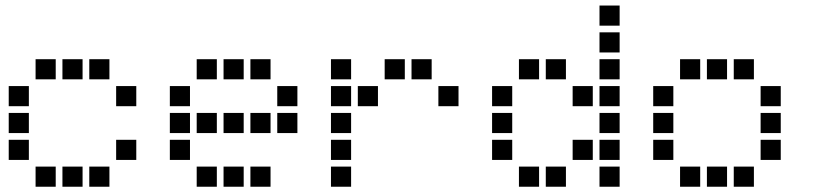

<svg xmlns="http://www.w3.org/2000/svg" viewBox="-20 -708 3040 715"><path d="M113.5 -487.5Q112.5 -487.5 112.5 -487.5Q112.5 -487.5 112.5 -486.5V-413.5Q112.5 -412.5 112.5 -412.5Q112.5 -412.5 113.5 -412.5H186.5Q187.5 -412.5 187.5 -412.5Q187.5 -412.5 187.5 -413.5V-486.5Q187.5 -487.5 187.5 -487.5Q187.5 -487.5 186.5 -487.5ZM213.5 -487.5Q212.5 -487.5 212.5 -487.5Q212.5 -487.5 212.5 -486.5V-413.5Q212.5 -412.5 212.5 -412.5Q212.5 -412.5 213.5 -412.5H286.5Q287.5 -412.5 287.5 -412.5Q287.5 -412.5 287.5 -413.5V-486.5Q287.5 -487.5 287.5 -487.5Q287.5 -487.5 286.5 -487.5ZM313.5 -487.5Q312.5 -487.5 312.5 -487.5Q312.5 -487.5 312.5 -486.5V-413.5Q312.5 -412.5 312.5 -412.5Q312.5 -412.5 313.5 -412.5H386.5Q387.5 -412.5 387.5 -412.5Q387.5 -412.5 387.5 -413.5V-486.5Q387.5 -487.5 387.5 -487.5Q387.5 -487.5 386.5 -487.5ZM13.5 -387.5Q12.5 -387.5 12.5 -387.5Q12.5 -387.5 12.5 -386.5V-313.5Q12.5 -312.5 12.5 -312.5Q12.5 -312.5 13.5 -312.5H86.5Q87.5 -312.5 87.5 -312.5Q87.5 -312.5 87.5 -313.5V-386.5Q87.5 -387.5 87.5 -387.5Q87.5 -387.5 86.5 -387.5ZM413.5 -387.5Q412.5 -387.5 412.5 -387.5Q412.5 -387.5 412.5 -386.5V-313.5Q412.5 -312.5 412.5 -312.5Q412.5 -312.5 413.5 -312.5H486.5Q487.5 -312.5 487.5 -312.5Q487.5 -312.5 487.5 -313.5V-386.5Q487.5 -387.5 487.5 -387.5Q487.5 -387.5 486.5 -387.5ZM13.5 -287.5Q12.5 -287.5 12.5 -287.5Q12.5 -287.5 12.5 -286.5V-213.5Q12.5 -212.5 12.5 -212.5Q12.5 -212.5 13.5 -212.5H86.5Q87.5 -212.5 87.5 -212.5Q87.5 -212.5 87.5 -213.5V-286.5Q87.5 -287.5 87.5 -287.5Q87.5 -287.5 86.5 -287.5ZM13.5 -187.5Q12.5 -187.5 12.5 -187.5Q12.5 -187.5 12.5 -186.5V-113.5Q12.5 -112.5 12.5 -112.5Q12.5 -112.5 13.5 -112.5H86.5Q87.5 -112.5 87.5 -112.5Q87.5 -112.5 87.5 -113.5V-186.5Q87.5 -187.5 87.5 -187.5Q87.5 -187.5 86.5 -187.5ZM413.5 -187.5Q412.5 -187.5 412.5 -187.5Q412.5 -187.5 412.5 -186.5V-113.5Q412.5 -112.5 412.5 -112.5Q412.5 -112.5 413.5 -112.5H486.5Q487.5 -112.5 487.5 -112.5Q487.5 -112.5 487.5 -113.5V-186.5Q487.5 -187.5 487.5 -187.5Q487.5 -187.5 486.5 -187.5ZM113.5 -87.5Q112.5 -87.5 112.5 -87.5Q112.5 -87.5 112.5 -86.5V-13.5Q112.5 -12.5 112.5 -12.5Q112.5 -12.5 113.5 -12.5H186.5Q187.5 -12.5 187.5 -12.5Q187.5 -12.5 187.5 -13.5V-86.5Q187.5 -87.5 187.5 -87.5Q187.5 -87.5 186.5 -87.5ZM213.5 -87.5Q212.5 -87.5 212.5 -87.5Q212.5 -87.5 212.5 -86.5V-13.5Q212.5 -12.5 212.5 -12.5Q212.5 -12.5 213.5 -12.5H286.5Q287.5 -12.5 287.5 -12.5Q287.5 -12.5 287.5 -13.5V-86.5Q287.5 -87.5 287.5 -87.5Q287.5 -87.5 286.5 -87.5ZM313.5 -87.5Q312.5 -87.5 312.5 -87.5Q312.5 -87.5 312.5 -86.5V-13.5Q312.5 -12.5 312.5 -12.5Q312.5 -12.5 313.5 -12.5H386.5Q387.5 -12.5 387.5 -12.5Q387.5 -12.5 387.5 -13.5V-86.5Q387.5 -87.5 387.5 -87.5Q387.5 -87.5 386.5 -87.5Z M713.5 -487.5Q712.5 -487.5 712.5 -487.5Q712.5 -487.5 712.5 -486.5V-413.5Q712.5 -412.5 712.5 -412.5Q712.5 -412.5 713.5 -412.5H786.5Q787.5 -412.5 787.5 -412.5Q787.5 -412.5 787.5 -413.5V-486.5Q787.5 -487.5 787.5 -487.5Q787.5 -487.5 786.5 -487.5ZM813.5 -487.5Q812.5 -487.5 812.5 -487.5Q812.5 -487.5 812.5 -486.5V-413.5Q812.5 -412.5 812.5 -412.5Q812.5 -412.5 813.5 -412.5H886.5Q887.5 -412.5 887.5 -412.5Q887.5 -412.5 887.5 -413.5V-486.5Q887.5 -487.5 887.5 -487.5Q887.5 -487.5 886.5 -487.5ZM913.5 -487.5Q912.5 -487.5 912.5 -487.5Q912.5 -487.5 912.5 -486.5V-413.5Q912.5 -412.5 912.5 -412.5Q912.5 -412.5 913.5 -412.5H986.5Q987.5 -412.5 987.5 -412.5Q987.5 -412.5 987.5 -413.5V-486.5Q987.5 -487.5 987.5 -487.5Q987.5 -487.5 986.5 -487.5ZM613.5 -387.5Q612.5 -387.5 612.5 -387.5Q612.5 -387.5 612.5 -386.5V-313.5Q612.5 -312.5 612.5 -312.5Q612.5 -312.5 613.5 -312.5H686.5Q687.5 -312.5 687.5 -312.5Q687.5 -312.5 687.5 -313.5V-386.5Q687.5 -387.5 687.5 -387.5Q687.5 -387.5 686.5 -387.5ZM1013.5 -387.5Q1012.5 -387.5 1012.5 -387.5Q1012.5 -387.5 1012.5 -386.5V-313.5Q1012.5 -312.5 1012.5 -312.5Q1012.5 -312.5 1013.5 -312.5H1086.5Q1087.5 -312.5 1087.5 -312.5Q1087.5 -312.5 1087.5 -313.5V-386.5Q1087.5 -387.5 1087.5 -387.5Q1087.5 -387.5 1086.5 -387.5ZM613.5 -287.5Q612.5 -287.5 612.5 -287.5Q612.5 -287.5 612.5 -286.5V-213.5Q612.5 -212.5 612.5 -212.5Q612.5 -212.5 613.5 -212.5H686.5Q687.5 -212.5 687.5 -212.5Q687.5 -212.5 687.5 -213.5V-286.5Q687.5 -287.5 687.5 -287.5Q687.5 -287.5 686.5 -287.5ZM713.5 -287.5Q712.5 -287.5 712.5 -287.5Q712.5 -287.5 712.5 -286.5V-213.5Q712.5 -212.5 712.5 -212.5Q712.5 -212.5 713.5 -212.5H786.5Q787.5 -212.5 787.5 -212.5Q787.5 -212.5 787.5 -213.5V-286.5Q787.5 -287.5 787.5 -287.5Q787.5 -287.5 786.5 -287.5ZM813.5 -287.5Q812.5 -287.5 812.5 -287.5Q812.5 -287.5 812.5 -286.5V-213.5Q812.5 -212.5 812.5 -212.5Q812.5 -212.5 813.5 -212.5H886.5Q887.5 -212.5 887.5 -212.5Q887.5 -212.5 887.5 -213.5V-286.5Q887.5 -287.5 887.5 -287.5Q887.5 -287.5 886.5 -287.5ZM913.5 -287.5Q912.5 -287.5 912.5 -287.5Q912.5 -287.5 912.5 -286.5V-213.5Q912.5 -212.5 912.5 -212.5Q912.5 -212.5 913.5 -212.5H986.5Q987.5 -212.5 987.5 -212.5Q987.5 -212.5 987.5 -213.5V-286.5Q987.5 -287.5 987.5 -287.5Q987.5 -287.5 986.5 -287.5ZM1013.5 -287.5Q1012.5 -287.5 1012.5 -287.5Q1012.5 -287.5 1012.5 -286.5V-213.5Q1012.5 -212.5 1012.5 -212.5Q1012.5 -212.5 1013.5 -212.5H1086.5Q1087.5 -212.5 1087.5 -212.5Q1087.5 -212.5 1087.5 -213.5V-286.5Q1087.5 -287.5 1087.5 -287.5Q1087.5 -287.5 1086.5 -287.5ZM613.5 -187.5Q612.5 -187.5 612.5 -187.5Q612.5 -187.5 612.5 -186.5V-113.5Q612.5 -112.5 612.5 -112.5Q612.5 -112.5 613.5 -112.5H686.5Q687.5 -112.5 687.5 -112.5Q687.5 -112.5 687.5 -113.5V-186.5Q687.5 -187.5 687.5 -187.5Q687.5 -187.5 686.5 -187.5ZM713.5 -87.5Q712.5 -87.5 712.5 -87.5Q712.5 -87.5 712.5 -86.5V-13.5Q712.5 -12.5 712.5 -12.5Q712.5 -12.5 713.5 -12.5H786.5Q787.5 -12.5 787.5 -12.5Q787.5 -12.5 787.5 -13.5V-86.5Q787.5 -87.5 787.5 -87.5Q787.5 -87.5 786.5 -87.5ZM813.5 -87.5Q812.5 -87.5 812.5 -87.5Q812.5 -87.5 812.5 -86.5V-13.5Q812.5 -12.5 812.5 -12.5Q812.5 -12.5 813.5 -12.5H886.5Q887.5 -12.5 887.5 -12.5Q887.5 -12.5 887.5 -13.5V-86.5Q887.5 -87.5 887.5 -87.5Q887.5 -87.5 886.5 -87.5ZM913.5 -87.5Q912.5 -87.5 912.5 -87.5Q912.5 -87.5 912.5 -86.5V-13.5Q912.5 -12.5 912.5 -12.5Q912.5 -12.5 913.5 -12.5H986.5Q987.5 -12.5 987.5 -12.5Q987.5 -12.5 987.5 -13.5V-86.5Q987.5 -87.5 987.5 -87.5Q987.5 -87.5 986.5 -87.5Z M1213.5 -487.5Q1212.5 -487.5 1212.5 -487.5Q1212.5 -487.5 1212.5 -486.5V-413.5Q1212.5 -412.5 1212.5 -412.5Q1212.5 -412.5 1213.5 -412.5H1286.5Q1287.5 -412.5 1287.5 -412.5Q1287.5 -412.5 1287.5 -413.5V-486.5Q1287.5 -487.5 1287.5 -487.5Q1287.5 -487.5 1286.5 -487.5ZM1413.5 -487.5Q1412.5 -487.5 1412.5 -487.5Q1412.5 -487.5 1412.5 -486.5V-413.5Q1412.5 -412.5 1412.5 -412.5Q1412.5 -412.5 1413.5 -412.5H1486.5Q1487.5 -412.5 1487.5 -412.5Q1487.5 -412.5 1487.5 -413.5V-486.5Q1487.5 -487.5 1487.5 -487.5Q1487.5 -487.5 1486.5 -487.5ZM1513.5 -487.5Q1512.5 -487.5 1512.5 -487.5Q1512.5 -487.5 1512.5 -486.5V-413.5Q1512.5 -412.5 1512.5 -412.5Q1512.5 -412.5 1513.5 -412.5H1586.5Q1587.5 -412.5 1587.5 -412.5Q1587.5 -412.5 1587.5 -413.5V-486.5Q1587.5 -487.5 1587.5 -487.5Q1587.5 -487.5 1586.5 -487.5ZM1213.5 -387.5Q1212.5 -387.5 1212.5 -387.5Q1212.5 -387.5 1212.5 -386.5V-313.5Q1212.5 -312.5 1212.5 -312.5Q1212.5 -312.5 1213.5 -312.5H1286.5Q1287.5 -312.5 1287.5 -312.5Q1287.5 -312.5 1287.5 -313.5V-386.5Q1287.5 -387.5 1287.5 -387.5Q1287.5 -387.5 1286.5 -387.5ZM1313.5 -387.5Q1312.5 -387.5 1312.5 -387.5Q1312.5 -387.5 1312.5 -386.5V-313.5Q1312.5 -312.5 1312.5 -312.5Q1312.5 -312.5 1313.5 -312.5H1386.5Q1387.5 -312.5 1387.5 -312.5Q1387.5 -312.5 1387.5 -313.5V-386.5Q1387.5 -387.5 1387.5 -387.5Q1387.5 -387.5 1386.5 -387.5ZM1613.5 -387.5Q1612.5 -387.5 1612.5 -387.5Q1612.5 -387.5 1612.5 -386.5V-313.5Q1612.5 -312.5 1612.5 -312.5Q1612.5 -312.5 1613.5 -312.5H1686.5Q1687.5 -312.5 1687.5 -312.5Q1687.5 -312.5 1687.5 -313.5V-386.5Q1687.5 -387.5 1687.5 -387.5Q1687.5 -387.5 1686.5 -387.5ZM1213.5 -287.5Q1212.5 -287.5 1212.5 -287.5Q1212.5 -287.5 1212.5 -286.5V-213.5Q1212.5 -212.5 1212.5 -212.5Q1212.5 -212.5 1213.5 -212.5H1286.5Q1287.5 -212.5 1287.5 -212.5Q1287.5 -212.5 1287.5 -213.5V-286.5Q1287.5 -287.5 1287.5 -287.5Q1287.5 -287.5 1286.5 -287.5ZM1213.5 -187.5Q1212.5 -187.5 1212.5 -187.5Q1212.5 -187.5 1212.5 -186.5V-113.5Q1212.5 -112.5 1212.5 -112.5Q1212.5 -112.5 1213.5 -112.5H1286.5Q1287.5 -112.5 1287.5 -112.5Q1287.5 -112.5 1287.5 -113.5V-186.5Q1287.5 -187.5 1287.5 -187.5Q1287.5 -187.5 1286.5 -187.5ZM1213.5 -87.5Q1212.5 -87.5 1212.5 -87.5Q1212.5 -87.5 1212.5 -86.5V-13.5Q1212.5 -12.5 1212.5 -12.5Q1212.5 -12.5 1213.5 -12.5H1286.5Q1287.5 -12.5 1287.5 -12.5Q1287.5 -12.5 1287.5 -13.5V-86.5Q1287.5 -87.5 1287.5 -87.5Q1287.5 -87.5 1286.5 -87.5Z M2213.5 -687.5Q2212.5 -687.5 2212.5 -687.5Q2212.5 -687.5 2212.5 -686.5V-613.5Q2212.5 -612.5 2212.5 -612.5Q2212.5 -612.5 2213.5 -612.5H2286.5Q2287.5 -612.5 2287.5 -612.5Q2287.5 -612.5 2287.5 -613.5V-686.5Q2287.5 -687.5 2287.5 -687.5Q2287.5 -687.5 2286.5 -687.5ZM2213.5 -587.5Q2212.5 -587.5 2212.5 -587.5Q2212.5 -587.5 2212.5 -586.5V-513.5Q2212.5 -512.5 2212.5 -512.5Q2212.5 -512.5 2213.5 -512.5H2286.5Q2287.5 -512.5 2287.5 -512.5Q2287.5 -512.5 2287.5 -513.5V-586.5Q2287.5 -587.5 2287.5 -587.5Q2287.5 -587.5 2286.5 -587.5ZM1913.5 -487.5Q1912.5 -487.5 1912.5 -487.5Q1912.5 -487.5 1912.5 -486.5V-413.5Q1912.5 -412.5 1912.5 -412.5Q1912.5 -412.5 1913.5 -412.5H1986.5Q1987.5 -412.5 1987.5 -412.5Q1987.5 -412.5 1987.5 -413.5V-486.5Q1987.5 -487.5 1987.5 -487.5Q1987.5 -487.5 1986.5 -487.5ZM2013.5 -487.5Q2012.5 -487.5 2012.5 -487.5Q2012.5 -487.5 2012.5 -486.5V-413.5Q2012.5 -412.5 2012.5 -412.5Q2012.5 -412.5 2013.5 -412.5H2086.5Q2087.5 -412.5 2087.5 -412.5Q2087.5 -412.5 2087.5 -413.5V-486.5Q2087.5 -487.5 2087.5 -487.5Q2087.5 -487.5 2086.5 -487.5ZM2213.5 -487.5Q2212.5 -487.5 2212.5 -487.5Q2212.5 -487.5 2212.5 -486.5V-413.5Q2212.5 -412.5 2212.5 -412.5Q2212.5 -412.5 2213.5 -412.5H2286.5Q2287.5 -412.5 2287.5 -412.5Q2287.5 -412.5 2287.5 -413.5V-486.5Q2287.5 -487.5 2287.5 -487.5Q2287.5 -487.5 2286.5 -487.5ZM1813.5 -387.5Q1812.5 -387.5 1812.5 -387.5Q1812.5 -387.5 1812.5 -386.5V-313.5Q1812.5 -312.5 1812.5 -312.5Q1812.5 -312.5 1813.5 -312.5H1886.5Q1887.5 -312.5 1887.5 -312.5Q1887.5 -312.5 1887.5 -313.5V-386.5Q1887.5 -387.5 1887.5 -387.5Q1887.5 -387.5 1886.5 -387.5ZM2113.5 -387.5Q2112.5 -387.5 2112.5 -387.5Q2112.5 -387.5 2112.5 -386.5V-313.5Q2112.5 -312.5 2112.5 -312.5Q2112.5 -312.5 2113.5 -312.5H2186.5Q2187.5 -312.5 2187.5 -312.5Q2187.5 -312.5 2187.5 -313.5V-386.5Q2187.5 -387.5 2187.5 -387.5Q2187.5 -387.5 2186.5 -387.5ZM2213.5 -387.5Q2212.5 -387.5 2212.5 -387.5Q2212.5 -387.5 2212.5 -386.5V-313.5Q2212.5 -312.5 2212.5 -312.5Q2212.5 -312.5 2213.5 -312.5H2286.5Q2287.5 -312.5 2287.5 -312.5Q2287.5 -312.5 2287.5 -313.5V-386.5Q2287.5 -387.5 2287.5 -387.5Q2287.5 -387.5 2286.5 -387.5ZM1813.5 -287.5Q1812.5 -287.5 1812.5 -287.5Q1812.5 -287.5 1812.5 -286.5V-213.5Q1812.5 -212.5 1812.5 -212.5Q1812.5 -212.5 1813.5 -212.5H1886.5Q1887.5 -212.5 1887.5 -212.5Q1887.5 -212.5 1887.5 -213.5V-286.5Q1887.5 -287.5 1887.5 -287.5Q1887.5 -287.5 1886.5 -287.5ZM2213.5 -287.5Q2212.5 -287.5 2212.5 -287.5Q2212.5 -287.5 2212.5 -286.5V-213.5Q2212.5 -212.5 2212.5 -212.5Q2212.5 -212.5 2213.5 -212.5H2286.5Q2287.5 -212.5 2287.5 -212.5Q2287.5 -212.5 2287.5 -213.5V-286.5Q2287.5 -287.5 2287.5 -287.5Q2287.5 -287.5 2286.5 -287.5ZM1813.5 -187.5Q1812.5 -187.5 1812.5 -187.5Q1812.5 -187.5 1812.5 -186.5V-113.5Q1812.5 -112.5 1812.5 -112.5Q1812.5 -112.5 1813.5 -112.5H1886.5Q1887.5 -112.5 1887.5 -112.5Q1887.5 -112.5 1887.5 -113.5V-186.5Q1887.5 -187.5 1887.5 -187.5Q1887.5 -187.5 1886.5 -187.5ZM2113.5 -187.5Q2112.5 -187.5 2112.5 -187.5Q2112.5 -187.5 2112.5 -186.5V-113.5Q2112.5 -112.5 2112.5 -112.5Q2112.5 -112.5 2113.5 -112.5H2186.5Q2187.5 -112.5 2187.5 -112.5Q2187.5 -112.5 2187.5 -113.5V-186.5Q2187.5 -187.5 2187.5 -187.5Q2187.5 -187.5 2186.5 -187.5ZM2213.5 -187.5Q2212.5 -187.5 2212.5 -187.5Q2212.5 -187.5 2212.5 -186.5V-113.5Q2212.5 -112.5 2212.5 -112.5Q2212.5 -112.5 2213.5 -112.5H2286.5Q2287.5 -112.5 2287.5 -112.5Q2287.5 -112.5 2287.5 -113.5V-186.5Q2287.5 -187.5 2287.5 -187.5Q2287.5 -187.5 2286.5 -187.5ZM1913.5 -87.5Q1912.5 -87.5 1912.5 -87.5Q1912.5 -87.5 1912.5 -86.5V-13.5Q1912.5 -12.5 1912.5 -12.5Q1912.5 -12.5 1913.5 -12.5H1986.5Q1987.5 -12.5 1987.5 -12.5Q1987.5 -12.5 1987.5 -13.5V-86.5Q1987.5 -87.5 1987.5 -87.5Q1987.5 -87.5 1986.5 -87.5ZM2013.5 -87.5Q2012.5 -87.5 2012.5 -87.5Q2012.5 -87.5 2012.5 -86.5V-13.5Q2012.5 -12.5 2012.5 -12.5Q2012.5 -12.5 2013.5 -12.5H2086.5Q2087.5 -12.5 2087.5 -12.5Q2087.5 -12.5 2087.5 -13.5V-86.5Q2087.5 -87.5 2087.5 -87.5Q2087.5 -87.5 2086.5 -87.5ZM2213.5 -87.5Q2212.5 -87.5 2212.5 -87.5Q2212.5 -87.5 2212.5 -86.5V-13.5Q2212.5 -12.5 2212.5 -12.5Q2212.5 -12.5 2213.5 -12.5H2286.5Q2287.5 -12.5 2287.5 -12.5Q2287.5 -12.5 2287.5 -13.5V-86.5Q2287.5 -87.5 2287.5 -87.5Q2287.5 -87.5 2286.5 -87.5Z M2513.5 -487.5Q2512.5 -487.5 2512.5 -487.5Q2512.5 -487.5 2512.5 -486.5V-413.5Q2512.5 -412.5 2512.5 -412.5Q2512.5 -412.5 2513.5 -412.5H2586.5Q2587.5 -412.5 2587.5 -412.5Q2587.5 -412.5 2587.5 -413.5V-486.5Q2587.5 -487.5 2587.5 -487.5Q2587.5 -487.5 2586.5 -487.5ZM2613.5 -487.5Q2612.5 -487.5 2612.5 -487.5Q2612.5 -487.5 2612.5 -486.5V-413.5Q2612.5 -412.5 2612.5 -412.5Q2612.5 -412.5 2613.5 -412.5H2686.5Q2687.5 -412.5 2687.5 -412.5Q2687.5 -412.5 2687.5 -413.5V-486.5Q2687.5 -487.5 2687.5 -487.5Q2687.5 -487.5 2686.5 -487.5ZM2713.5 -487.5Q2712.5 -487.5 2712.5 -487.5Q2712.5 -487.5 2712.5 -486.5V-413.5Q2712.5 -412.5 2712.5 -412.5Q2712.5 -412.5 2713.5 -412.5H2786.5Q2787.5 -412.5 2787.5 -412.5Q2787.5 -412.5 2787.5 -413.5V-486.5Q2787.5 -487.5 2787.5 -487.5Q2787.5 -487.5 2786.5 -487.5ZM2413.5 -387.5Q2412.5 -387.5 2412.5 -387.5Q2412.5 -387.5 2412.5 -386.5V-313.5Q2412.5 -312.5 2412.5 -312.5Q2412.5 -312.5 2413.5 -312.5H2486.5Q2487.5 -312.5 2487.5 -312.5Q2487.5 -312.5 2487.5 -313.5V-386.5Q2487.5 -387.5 2487.5 -387.5Q2487.5 -387.5 2486.5 -387.5ZM2813.5 -387.5Q2812.5 -387.5 2812.5 -387.5Q2812.5 -387.5 2812.5 -386.5V-313.5Q2812.5 -312.5 2812.5 -312.5Q2812.5 -312.5 2813.5 -312.5H2886.5Q2887.5 -312.5 2887.5 -312.5Q2887.5 -312.5 2887.5 -313.5V-386.5Q2887.5 -387.5 2887.5 -387.5Q2887.5 -387.5 2886.5 -387.5ZM2413.5 -287.5Q2412.5 -287.5 2412.5 -287.5Q2412.5 -287.5 2412.5 -286.5V-213.5Q2412.5 -212.5 2412.5 -212.5Q2412.5 -212.5 2413.5 -212.5H2486.5Q2487.5 -212.5 2487.5 -212.5Q2487.5 -212.5 2487.5 -213.5V-286.5Q2487.5 -287.5 2487.5 -287.5Q2487.5 -287.5 2486.5 -287.5ZM2813.5 -287.5Q2812.5 -287.5 2812.5 -287.5Q2812.5 -287.5 2812.5 -286.5V-213.5Q2812.5 -212.5 2812.5 -212.5Q2812.5 -212.5 2813.5 -212.5H2886.5Q2887.5 -212.5 2887.5 -212.5Q2887.5 -212.5 2887.5 -213.5V-286.5Q2887.5 -287.5 2887.5 -287.5Q2887.5 -287.5 2886.5 -287.5ZM2413.5 -187.5Q2412.5 -187.5 2412.5 -187.5Q2412.5 -187.5 2412.5 -186.5V-113.5Q2412.5 -112.5 2412.5 -112.5Q2412.5 -112.5 2413.5 -112.5H2486.5Q2487.5 -112.5 2487.5 -112.5Q2487.5 -112.5 2487.5 -113.5V-186.5Q2487.5 -187.5 2487.5 -187.5Q2487.5 -187.5 2486.5 -187.5ZM2813.5 -187.5Q2812.5 -187.5 2812.5 -187.5Q2812.5 -187.5 2812.5 -186.5V-113.5Q2812.5 -112.5 2812.5 -112.5Q2812.5 -112.5 2813.5 -112.5H2886.5Q2887.5 -112.5 2887.5 -112.5Q2887.5 -112.5 2887.5 -113.5V-186.5Q2887.5 -187.5 2887.5 -187.5Q2887.5 -187.5 2886.5 -187.5ZM2513.5 -87.5Q2512.5 -87.5 2512.5 -87.5Q2512.5 -87.5 2512.5 -86.5V-13.5Q2512.5 -12.5 2512.5 -12.5Q2512.5 -12.5 2513.5 -12.5H2586.5Q2587.5 -12.5 2587.5 -12.5Q2587.5 -12.5 2587.5 -13.5V-86.5Q2587.5 -87.5 2587.5 -87.5Q2587.5 -87.5 2586.5 -87.5ZM2613.5 -87.5Q2612.5 -87.5 2612.5 -87.5Q2612.5 -87.5 2612.5 -86.5V-13.5Q2612.5 -12.5 2612.5 -12.5Q2612.5 -12.5 2613.5 -12.5H2686.5Q2687.5 -12.5 2687.5 -12.5Q2687.5 -12.5 2687.5 -13.5V-86.5Q2687.5 -87.5 2687.5 -87.5Q2687.5 -87.5 2686.5 -87.5ZM2713.5 -87.5Q2712.5 -87.5 2712.5 -87.5Q2712.5 -87.5 2712.5 -86.5V-13.5Q2712.5 -12.5 2712.5 -12.5Q2712.5 -12.5 2713.5 -12.5H2786.5Q2787.5 -12.5 2787.5 -12.5Q2787.5 -12.5 2787.5 -13.5V-86.5Q2787.5 -87.5 2787.5 -87.5Q2787.5 -87.5 2786.5 -87.5Z"/></svg>

Font: Doto Black
Style: Regular
Weight: 900
Monospace: yes
Version: Version 1.000